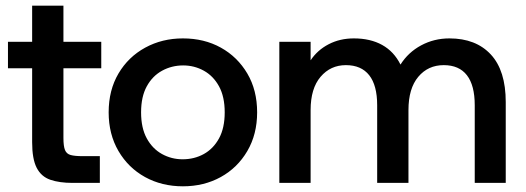

<svg xmlns="http://www.w3.org/2000/svg" viewBox="-20 -643 1850 675"><path d="M235 0Q189 0 157 -11Q125 -22 109 -53Q93 -84 93 -143V-403H8V-496H93V-623H203V-496H336V-403H203V-158Q203 -129 208.5 -115.5Q214 -102 228.5 -98Q243 -94 271 -94H331V0Z M623 12Q549 12 490 -20.5Q431 -53 396.5 -112Q362 -171 362 -248Q362 -326 396.5 -384.5Q431 -443 490.5 -475.5Q550 -508 623 -508Q698 -508 756.5 -475.5Q815 -443 849.5 -384.5Q884 -326 884 -248Q884 -171 849.5 -112Q815 -53 756 -20.5Q697 12 623 12ZM622 -83Q663 -83 696.5 -101.5Q730 -120 750 -156.5Q770 -193 770 -248Q770 -303 750 -339.5Q730 -376 696.5 -394.5Q663 -413 624 -413Q584 -413 550 -394.5Q516 -376 496 -339.5Q476 -303 476 -248Q476 -193 496 -156.5Q516 -120 549.5 -101.5Q583 -83 622 -83Z M962 0V-496H1072V-431Q1096 -467 1135.5 -487.5Q1175 -508 1224 -508Q1282 -508 1323.5 -485Q1365 -462 1388 -416Q1415 -459 1460.5 -483.5Q1506 -508 1560 -508Q1653 -508 1705.5 -451.5Q1758 -395 1758 -284V0H1649V-273Q1649 -343 1621.5 -378.5Q1594 -414 1540 -414Q1485 -414 1450.5 -373Q1416 -332 1416 -256V0H1306V-273Q1306 -343 1278 -378.5Q1250 -414 1196 -414Q1142 -414 1107 -373Q1072 -332 1072 -256V0Z"/></svg>

Font: Host Grotesk Light Medium
Style: Regular
Weight: 500
Version: Version 1.003